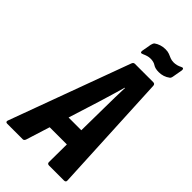

<svg xmlns="http://www.w3.org/2000/svg" viewBox="-278 -881 948 948"><g transform="rotate(45 196.0 -406.5)"><path d="M-17 0Q-30 0 -27 -12L205 -643Q209 -655 219 -655H347Q359 -655 360 -643L391 -12Q392 0 378 0H275Q262 0 262 -12L263 -136H143L104 -12Q100 0 91 0ZM226 -398 175 -236H264L266 -398Q266 -433 267 -467.5Q268 -502 269 -536H267Q257 -502 247 -467.5Q237 -433 226 -398ZM331 -709Q306 -709 292 -718.5Q278 -728 256 -728Q245 -728 235 -725Q225 -722 214 -717Q197 -709 199 -726L208 -777Q211 -790 217 -795Q228 -803 243 -808Q258 -813 275 -813Q292 -813 303 -808.5Q314 -804 324.5 -799.5Q335 -795 350 -795Q371 -795 392 -806Q399 -810 403 -807Q407 -804 406 -796L397 -745Q395 -732 389 -728Q364 -709 331 -709Z"/></g></svg>

Font: Sofia Sans Extra Condensed ExtraBold
Style: Italic
Weight: 800
Italic angle: -9°
Designer: Botio Nikoltchev, Ani Petrova
Foundry: lettersoup
Version: Version 4.101; ttfautohint (v1.8.4.7-5d5b)